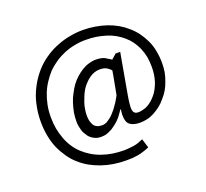

<svg xmlns="http://www.w3.org/2000/svg" viewBox="-147 -871 1332 1244"><g transform="rotate(-20 519.5 -249.5)"><path d="M657.2 -449.2Q647.5 -457 635.7 -462.9Q625 -469.7 615.2 -475.6Q604.5 -480.5 589.8 -483.4Q575.2 -486.3 556.6 -486.3Q531.2 -486.3 506.8 -478.5Q482.4 -471.7 459 -457Q435.5 -442.4 415 -423.8Q394.5 -405.3 377 -381.8Q360.4 -358.4 346.7 -331.1Q332 -304.7 322.3 -274.4Q312.5 -243.2 306.6 -212.9Q301.8 -181.6 301.8 -151.4Q301.8 -133.8 304.7 -118.2Q307.6 -103.5 311.5 -89.8Q315.4 -76.2 322.3 -65.4Q329.1 -53.7 335.9 -43.9Q343.8 -33.2 353.5 -26.4Q363.3 -18.6 374 -13.7Q383.8 -8.8 395.5 -5.9Q407.2 -3.9 418.9 -3.9Q432.6 -3.9 446.3 -5.9Q459 -8.8 472.7 -14.6Q486.3 -20.5 498 -27.3Q509.8 -35.2 521.5 -43.9Q533.2 -52.7 543.9 -62.5Q553.7 -72.3 563.5 -83Q572.3 -93.8 580.1 -105.5Q587.9 -116.2 595.7 -127.9Q596.7 -127.9 599.6 -127.9Q597.7 -122.1 597.7 -116.2Q596.7 -110.4 596.7 -105.5Q595.7 -100.6 595.7 -95.7Q595.7 -90.8 595.7 -86.9Q595.7 -62.5 601.6 -46.9Q607.4 -30.3 620.1 -21.5Q631.8 -12.7 648.4 -8.8Q665 -3.9 685.5 -3.9Q712.9 -3.9 738.3 -9.8Q763.7 -15.6 788.1 -29.3Q813.5 -43 834 -59.6Q855.5 -76.2 873 -98.6Q892.6 -120.1 907.2 -144.5Q921.9 -169.9 931.6 -198.2Q942.4 -226.6 948.2 -256.8Q953.1 -287.1 953.1 -318.4Q953.1 -362.3 945.3 -401.4Q938.5 -441.4 921.9 -476.6Q905.3 -511.7 883.8 -541Q862.3 -570.3 834 -594.7Q806.6 -619.1 774.4 -637.7Q742.2 -656.2 705.1 -668.9Q667 -681.6 626 -688.5Q585.9 -695.3 542 -695.3Q495.1 -695.3 451.2 -686.5Q407.2 -678.7 366.2 -662.1Q324.2 -646.5 288.1 -623Q251 -599.6 219.7 -569.3Q188.5 -538.1 164.1 -502Q139.6 -465.8 121.1 -422.9Q102.5 -379.9 93.8 -331.1Q84 -283.2 84 -230.5Q84 -177.7 92.8 -131.8Q101.6 -85 118.2 -45.9Q135.7 -6.8 159.2 27.3Q181.6 60.5 210.9 86.9Q241.2 114.3 276.4 134.8Q311.5 154.3 350.6 168Q389.6 181.6 432.6 188.5Q474.6 195.3 520.5 195.3Q543 195.3 562.5 194.3Q582 192.4 600.6 189.5Q620.1 186.5 639.6 179.7Q660.2 173.8 681.6 164.1Q681.6 164.1 681.6 163.1Q681.6 163.1 681.6 162.1Q681.6 162.1 680.7 161.1Q680.7 161.1 680.7 160.2Q680.7 160.2 680.7 159.2Q680.7 159.2 679.7 158.2Q679.7 158.2 679.7 157.2Q679.7 157.2 679.7 156.2Q679.7 156.2 678.7 155.3Q678.7 155.3 678.7 154.3Q678.7 154.3 678.7 153.3Q678.7 153.3 678.7 152.3Q678.7 152.3 677.7 151.4Q677.7 151.4 677.7 150.4Q677.7 150.4 677.7 149.4Q677.7 149.4 677.7 149.4Q677.7 149.4 676.8 148.4Q676.8 148.4 676.8 147.5Q676.8 147.5 676.8 146.5Q676.8 146.5 675.8 145.5Q675.8 145.5 675.8 144.5Q675.8 144.5 675.8 144.5Q675.8 143.6 674.8 142.6Q674.8 142.6 674.8 141.6Q674.8 141.6 674.8 140.6Q674.8 140.6 674.8 140.6Q674.8 140.6 673.8 138.7Q673.8 138.7 673.8 137.7Q673.8 137.7 673.8 137.7Q673.8 136.7 672.9 135.7Q672.9 135.7 672.9 135.7Q672.9 135.7 672.9 133.8Q672.9 133.8 671.9 132.8Q671.9 132.8 671.9 131.8Q671.9 131.8 671.9 130.9Q671.9 130.9 670.9 129.9Q670.9 129.9 670.9 128.9Q670.9 128.9 670.9 128.9Q670.9 128.9 670.9 127.9Q670.9 127.9 670.9 127.9Q670.9 127.9 669.9 126Q669.9 126 669.9 126Q669.9 126 669.9 125Q669.9 125 669.9 125Q669.9 125 668.9 123Q668.9 123 668.9 123Q668.9 123 668.9 122.1Q668.9 122.1 668.9 121.1Q668.9 121.1 668 120.1Q668 120.1 668 119.1Q668 119.1 668 118.2Q668 118.2 667 117.2Q667 117.2 667 116.2Q667 116.2 667 116.2Q667 115.2 666 114.3Q666 114.3 666 114.3Q666 114.3 666 113.3Q666 113.3 666 112.3Q666 112.3 666 112.3Q666 112.3 665 110.4Q665 110.4 665 109.4Q665 109.4 665 109.4Q665 109.4 664.1 108.4Q664.1 108.4 664.1 107.4Q664.1 107.4 664.1 106.4Q664.1 106.4 664.1 105.5Q664.1 105.5 663.1 104.5Q663.1 104.5 663.1 103.5Q663.1 103.5 663.1 102.5Q663.1 102.5 662.1 101.6Q647.5 108.4 630.9 114.3Q615.2 120.1 596.7 123Q579.1 126 563.5 127Q546.9 128.9 532.2 128.9Q489.3 128.9 451.2 123Q413.1 117.2 377.9 104.5Q343.8 92.8 313.5 74.2Q284.2 56.6 258.8 33.2Q233.4 9.8 214.8 -18.6Q195.3 -47.9 182.6 -82Q169.9 -115.2 162.1 -154.3Q155.3 -193.4 155.3 -237.3Q155.3 -279.3 163.1 -318.4Q170.9 -357.4 185.5 -394.5Q200.2 -430.7 220.7 -460.9Q241.2 -492.2 265.6 -518.6Q292 -543.9 322.3 -564.5Q352.5 -585 387.7 -599.6Q422.9 -614.3 460 -621.1Q496.1 -628.9 536.1 -628.9Q574.2 -628.9 609.4 -624Q644.5 -618.2 675.8 -608.4Q708 -598.6 735.4 -583Q762.7 -567.4 785.2 -547.9Q808.6 -528.3 826.2 -503.9Q843.8 -479.5 856.4 -451.2Q869.1 -421.9 876 -388.7Q881.8 -355.5 881.8 -318.4Q881.8 -290 877.9 -264.6Q874 -238.3 866.2 -215.8Q858.4 -193.4 847.7 -173.8Q837.9 -154.3 824.2 -138.7Q811.5 -123 796.9 -110.4Q782.2 -97.7 766.6 -88.9Q751 -80.1 733.4 -76.2Q716.8 -71.3 700.2 -71.3Q689.5 -71.3 682.6 -74.2Q676.8 -76.2 671.9 -82Q667 -87.9 665 -96.7Q663.1 -105.5 663.1 -118.2Q663.1 -126 664.1 -133.8Q664.1 -142.6 666 -153.3Q668 -164.1 668.9 -174.8Q670.9 -185.5 672.9 -199.2Q689.5 -293 722.7 -479.5Q713.9 -479.5 689.5 -479.5Q689.5 -479.5 688.5 -477.5Q688.5 -477.5 687.5 -476.6Q687.5 -476.6 686.5 -475.6Q686.5 -475.6 685.5 -474.6Q685.5 -474.6 684.6 -473.6Q684.6 -473.6 683.6 -472.7Q683.6 -472.7 682.6 -471.7Q682.6 -471.7 680.7 -470.7Q680.7 -470.7 679.7 -469.7Q679.7 -469.7 678.7 -468.8Q678.7 -468.8 677.7 -467.8Q677.7 -467.8 676.8 -466.8Q676.8 -466.8 675.8 -465.8Q674.8 -465.8 673.8 -464.8Q673.8 -464.8 672.9 -463.9Q672.9 -463.9 671.9 -462.9Q671.9 -462.9 670.9 -461.9Q670.9 -461.9 669.9 -460.9Q669.9 -460.9 668.9 -460Q668.9 -460 668 -459Q668 -459 667 -458Q667 -458 666 -457Q666 -457 665 -457Q665 -457 664.1 -456.1Q664.1 -456.1 663.1 -455.1Q663.1 -455.1 662.1 -454.1Q662.1 -454.1 661.1 -453.1Q661.1 -453.1 660.2 -452.1Q660.2 -452.1 659.2 -451.2Q659.2 -451.2 658.2 -450.2Q658.2 -450.2 657.2 -449.2Q657.2 -449.2 657.2 -449.2ZM604.5 -224.6Q597.7 -210 588.9 -196.3Q581.1 -181.6 571.3 -168.9Q562.5 -155.3 552.7 -142.6Q542 -129.9 532.2 -119.1Q522.5 -108.4 511.7 -99.6Q501 -90.8 491.2 -85Q481.4 -78.1 470.7 -75.2Q460.9 -72.3 450.2 -72.3Q429.7 -72.3 416 -79.1Q401.4 -85.9 393.6 -98.6Q386.7 -111.3 381.8 -127.9Q377.9 -145.5 377.9 -164.1Q377.9 -186.5 381.8 -208Q384.8 -230.5 392.6 -252.9Q400.4 -275.4 409.2 -295.9Q418 -316.4 429.7 -335Q442.4 -353.5 457 -368.2Q470.7 -382.8 487.3 -394.5Q503.9 -406.2 521.5 -412.1Q539.1 -418 558.6 -418Q572.3 -418 582 -416Q592.8 -414.1 600.6 -410.2Q609.4 -406.2 617.2 -399.4Q626 -393.6 633.8 -383.8Q633.8 -383.8 627 -343.8Q619.1 -303.7 604.5 -224.6Z"/></g></svg>

Font: Aptus Gothic JP
Style: Medium
Weight: 400
Designer: Fuminori Ogawa / Motoya
Version: Version 1